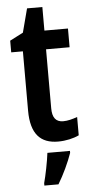

<svg xmlns="http://www.w3.org/2000/svg" viewBox="-59 -695 453 950"><g transform="rotate(-5 167.0 -219.5)"><path d="M243 -88C206 -88 189 -111 189 -157V-450H306V-543H189V-660H113L82 -542L16 -508V-450H74V-155C74 -39 122 10 209 10C248 10 286 1 313 -12V-103C288 -94 265 -88 243 -88ZM263 71V61H151C146 103 132 173 122 209V221H192C220 175 247 117 263 71Z"/></g></svg>

Font: Noto Sans Sinhala UI Condensed SemiBold
Style: Regular
Weight: 600
Width: 3
Designer: Jelle Bosma - Monotype Design Team
Foundry: Monotype Imaging Inc.
Version: Version 2.006